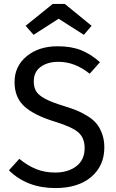

<svg xmlns="http://www.w3.org/2000/svg" viewBox="-20 -934 585 966"><path d="M148.9 -758.8 108.9 -804.2 245.1 -914.1H306.2L440.9 -804.2L401.9 -758.8L274.9 -839.8ZM270 -701.2Q338.4 -701.2 387.7 -681.6Q437 -662.1 482.9 -621.1L431.2 -563Q356.9 -623 273.9 -623Q219.7 -623 184.8 -597.7Q149.9 -572.3 149.9 -524.9Q149.9 -494.6 161.9 -474.9Q173.8 -455.1 206.1 -437.5Q238.3 -419.9 300.8 -400.9Q338.4 -389.2 364.7 -378.7Q391.1 -368.2 419.7 -350.6Q448.2 -333 465.3 -312.5Q482.4 -292 493.7 -261Q504.9 -230 504.9 -191.9Q504.9 -100.1 439 -43.9Q373 12.2 258.8 12.2Q115.7 12.2 24.9 -77.1L77.1 -134.8Q119.1 -100.6 161.9 -83.3Q204.6 -65.9 257.8 -65.9Q322.3 -65.9 364 -97.7Q405.8 -129.4 405.8 -189Q405.8 -239.3 375 -267.1Q344.2 -294.9 256.8 -321.8Q151.4 -354 102.3 -398.9Q53.2 -443.8 53.2 -521Q53.2 -600.6 114 -650.9Q174.8 -701.2 270 -701.2Z"/></svg>

Font: FiraGO
Style: Regular
Weight: 400
Designer: bBox Type
Foundry: bBox Type GmbH
Version: Version 1.001;PS 001.001;hotconv 1.0.88;makeotf.lib2.5.64775